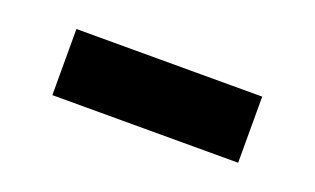

<svg xmlns="http://www.w3.org/2000/svg" viewBox="-32 -447 513 313"><g transform="rotate(20 224.5 -290.5)"><path d="M385.5 -233.3H63.2V-348H385.5Z"/></g></svg>

Font: Pretendard Std Variable
Style: Regular
Weight: 400
Designer: Base glyphs from Inter by Rasmus Andersson; Hangeul glyphs from Noto Sans CJK(Source Han Sans) by Jang Soo-young and Kan
Foundry: Kil Hyung-jin
Version: Version 1.309;Glyphs 3.2 (3225)